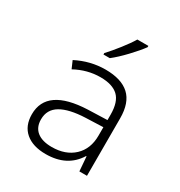

<svg xmlns="http://www.w3.org/2000/svg" viewBox="-181 -891 962 1027"><g transform="rotate(30 300.0 -378.0)"><path d="M80 -138Q80 -299 327 -309L446 -313V-346Q446 -425 410 -459Q374 -493 300 -493Q219 -493 144 -452L124 -498Q210 -542 303 -542Q401 -542 450.5 -496.5Q500 -451 500 -355V0H453L446 -89H443Q382 10 250 10Q170 10 125 -28.5Q80 -67 80 -138ZM446 -217V-269L339 -265Q239 -261 187.5 -230.5Q136 -200 136 -139Q136 -90 168 -64.5Q200 -39 259 -39Q344 -39 395 -87Q446 -135 446 -217ZM252 -615Q281 -646 315.5 -690Q350 -734 369 -766H437V-758Q413 -725 370 -679.5Q327 -634 291 -606H252Z"/></g></svg>

Font: Noto Sans Mono UI Light
Style: Regular
Weight: 300
Monospace: yes
Designer: Monotype Design team
Foundry: Monotype Imaging Inc.
Version: Version 1.000